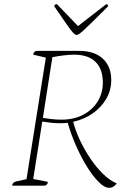

<svg xmlns="http://www.w3.org/2000/svg" viewBox="-20 -883 630 913"><path d="M498 10Q478 10 451.5 -15.5Q425 -41 397 -85Q369 -129 344 -184.5Q319 -240 302 -299Q284 -297 265 -297Q244 -297 221 -299.5Q198 -302 181 -305L138 -32L208 -18Q205 0 189 0H38Q39 -16 56 -20L106 -31L198 -609L138 -623Q141 -641 156 -641H358Q429 -641 469 -604Q509 -567 509 -502Q509 -454 485.5 -413.5Q462 -373 421 -344Q380 -315 328 -304Q339 -261 360.5 -215.5Q382 -170 410.5 -128Q439 -86 471 -55Q503 -24 535 -11Q531 -4 521.5 3Q512 10 498 10ZM333 -623Q311 -623 282 -619.5Q253 -616 229 -611L184 -323Q198 -320 222.5 -317Q247 -314 272 -314Q330 -314 374 -336.5Q418 -359 443.5 -399Q469 -439 469 -490Q469 -555 434 -589Q399 -623 333 -623ZM344 -717Q340 -717 335 -720.5Q330 -724 319.5 -737Q309 -750 290 -777.5Q271 -805 238 -853Q238 -863 251 -863L351 -759L485 -863Q494 -863 494 -853Q446 -805 418 -777.5Q390 -750 375.5 -737Q361 -724 354.5 -720.5Q348 -717 344 -717Z"/></svg>

Font: Petrona Thin
Style: Italic
Weight: 100
Italic angle: -9°
Designer: Ringo R. Seeber
Foundry: Ringo R. Seeber
Version: Version 2.001; ttfautohint (v1.8.3)